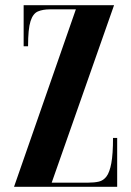

<svg xmlns="http://www.w3.org/2000/svg" viewBox="-20 -719 505 739"><path d="M272 -683 34 0H431V-188H415Q415 -126 408.5 -91Q402 -56 390 -40Q378 -24 360.5 -20Q343 -16 320 -16H179L419 -699H71V-541H88Q88 -608 97.5 -637.5Q107 -667 126 -675Q145 -683 172 -683Z"/></svg>

Font: Emberly Black
Style: Regular
Weight: 900
Designer: Rajesh Rajput
Foundry: Rajesh Rajput
Version: Version 1.000